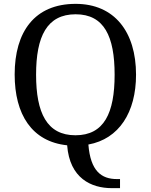

<svg xmlns="http://www.w3.org/2000/svg" viewBox="-20 -745 782 995"><path d="M559 230H602V183H586C505 183 449 141 438 4C597 -25 685 -163 685 -358C685 -580 573 -725 372 -725C159 -725 56 -580 56 -359C56 -152 145 -11 328 8C341 179 453 230 559 230ZM371 -44C223 -44 167 -160 167 -358C167 -556 223 -671 372 -671C520 -671 574 -556 574 -358C574 -160 520 -44 371 -44Z"/></svg>

Font: Noto Nastaliq Urdu
Style: Regular
Weight: 400
Designer: Monotype Design Team (Patrick Giasson: type design, Kamal Mansour: OpenType code, Glenda Bellarosa). Updated by Simon Co
Foundry: Monotype Imaging Inc., Simon Cozens
Version: Version 3.009